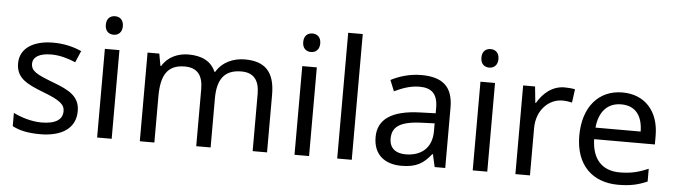

<svg xmlns="http://www.w3.org/2000/svg" viewBox="-48 -953 4059 1156"><g transform="rotate(5 1982.0 -375.0)"><path d="M434 -148C434 -234 375 -269 273 -307C170 -346 135 -364 135 -409C135 -449 174 -474 246 -474C298 -474 348 -459 393 -440L423 -510C373 -532 317 -546 252 -546C132 -546 51 -495 51 -404C51 -316 113 -284 217 -244C322 -204 349 -180 349 -140C349 -92 311 -61 222 -61C159 -61 94 -83 52 -104V-24C93 -2 145 10 220 10C351 10 434 -44 434 -148Z M609 -737C580 -737 557 -720 557 -681C557 -643 580 -625 609 -625C636 -625 660 -643 660 -681C660 -720 636 -737 609 -737ZM652 -536H564V0H652Z M1410 -546C1340 -546 1274 -517 1238 -456H1233C1207 -517 1151 -546 1069 -546C1005 -546 944 -519 911 -463H906L893 -536H822V0H910V-278C910 -403 945 -472 1053 -472C1128 -472 1163 -429 1163 -345V0H1250V-296C1250 -410 1291 -472 1395 -472C1469 -472 1504 -429 1504 -345V0H1591V-349C1591 -487 1531 -546 1410 -546Z M1802 -737C1773 -737 1750 -720 1750 -681C1750 -643 1773 -625 1802 -625C1829 -625 1853 -643 1853 -681C1853 -720 1829 -737 1802 -737ZM1845 -536H1757V0H1845Z M2103 0V-760H2015V0Z M2476 -545C2406 -545 2340 -524 2293 -499L2320 -433C2364 -454 2415 -474 2471 -474C2541 -474 2582 -444 2582 -355V-323L2491 -320C2316 -315 2234 -256 2234 -149C2234 -40 2306 10 2403 10C2493 10 2536 -17 2583 -76H2587L2604 0H2668V-365C2668 -490 2606 -545 2476 -545ZM2502 -259 2581 -262V-214C2581 -110 2513 -61 2423 -61C2365 -61 2325 -88 2325 -148C2325 -216 2368 -254 2502 -259Z M2879 -737C2850 -737 2827 -720 2827 -681C2827 -643 2850 -625 2879 -625C2906 -625 2930 -643 2930 -681C2930 -720 2906 -737 2879 -737ZM2922 -536H2834V0H2922Z M3342 -546C3267 -546 3212 -497 3178 -438H3174L3164 -536H3092V0H3180V-286C3180 -394 3253 -466 3336 -466C3354 -466 3377 -463 3394 -459L3405 -540C3387 -544 3362 -546 3342 -546Z M3692 -546C3550 -546 3455 -440 3455 -264C3455 -85 3560 10 3713 10C3786 10 3834 -1 3889 -25V-102C3833 -78 3785 -65 3717 -65C3610 -65 3549 -130 3546 -251H3913V-304C3913 -450 3829 -546 3692 -546ZM3691 -474C3780 -474 3820 -412 3821 -321H3548C3557 -417 3607 -474 3691 -474Z"/></g></svg>

Font: Noto Sans Newa
Style: Regular
Weight: 400
Designer: Monotype Design Team
Foundry: Monotype Imaging Inc.
Version: Version 2.007